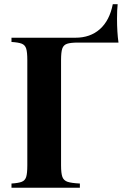

<svg xmlns="http://www.w3.org/2000/svg" viewBox="-20 -886 592 906"><path d="M532.2 -797.9Q532.2 -733.9 539.1 -685.1H349.1Q313 -685.1 296.4 -679.4Q279.8 -673.8 273.9 -657Q268.1 -640.1 268.1 -602.1V-106Q268.1 -67.9 274.4 -51Q280.8 -34.2 298.8 -28.1Q316.9 -22 356.9 -20V0H34.2V-20Q66.9 -22 82.5 -28.1Q98.1 -34.2 103.5 -51Q108.9 -67.9 108.9 -106V-602.1Q108.9 -640.1 103.5 -657Q98.1 -673.8 82.5 -679.9Q66.9 -686 34.2 -688V-708H335.9Q405.8 -708 451.4 -748.5Q497.1 -789.1 512.2 -866.2H535.2Q532.2 -840.8 532.2 -797.9Z"/></svg>

Font: Neothic
Style: Regular
Weight: 400
Designer: Vasily Draigo aka Daymarius
Foundry: Vasily Draigo aka Daymarius
Version: Version 1.00 May 8, 2019, initial release